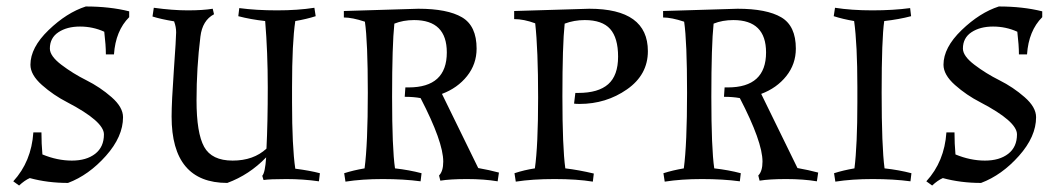

<svg xmlns="http://www.w3.org/2000/svg" viewBox="-20 -553 3281 593"><path d="M301 -138Q301 -178 188 -237Q145 -259 109.5 -290.5Q74 -322 74 -353Q74 -406 130 -460Q186 -514 245 -533Q319 -533 379 -518V-500Q337 -458 332 -385H307Q307 -413 302 -455Q267 -471 227 -471Q187 -471 160.5 -453.5Q134 -436 134 -403Q134 -380 169.5 -353Q205 -326 247 -305Q289 -284 324.5 -253Q360 -222 360 -191Q360 -131 307 -71.5Q254 -12 190 12Q127 12 72 -3Q56 4 39 20L21 7Q77 -54 83 -144H108Q108 -109 111 -76Q157 -57 202 -57Q247 -57 274 -78Q301 -99 301 -138Z M882 -284V-237Q882 -100 892 -32Q938 -26 968 -18L965 7Q916 0 864.5 0Q813 0 794 3L790 -10Q799 -20 802 -67Q750 -13 682 12Q510 12 510 -193Q510 -238 517 -337Q524 -436 524 -453Q524 -470 518 -486V-487Q476 -494 451 -502L455 -529Q513 -521 560 -521Q607 -521 637 -526L641 -509Q605 -490 599 -440Q587 -344 587 -243Q587 -142 610.5 -99.5Q634 -57 698.5 -57Q763 -57 803 -94Q807 -174 807 -283Q807 -392 799 -488Q754 -493 716 -503L719 -528Q771 -521 835.5 -521Q900 -521 951 -529L955 -503Q927 -494 892 -488Q882 -421 882 -284Z M1042 -519 1272 -526Q1362 -526 1407 -499.5Q1452 -473 1452 -403Q1452 -355 1422.5 -318Q1393 -281 1345 -263L1457 -34Q1491 -28 1521 -20L1517 7Q1475 0 1422.5 0Q1370 0 1340 5L1336 -11Q1349 -24 1349 -54Q1349 -115 1279 -250Q1258 -254 1230 -254L1232 -283H1242Q1360 -283 1360 -391Q1360 -491 1259 -491Q1225 -491 1198 -480Q1191 -414 1191 -254Q1191 -94 1200 -33Q1244 -28 1282 -18L1279 7Q1227 0 1162.5 0Q1098 0 1047 8L1043 -18Q1071 -27 1106 -33Q1116 -108 1116 -266.5Q1116 -425 1107 -486Q1068 -499 1042 -499Z M1568 -519 1800 -526Q1981 -526 1981 -395Q1981 -322 1916.5 -277Q1852 -232 1770 -232Q1758 -232 1753 -233L1757 -266H1766Q1828 -266 1858.5 -293Q1889 -320 1889 -378Q1889 -436 1864.5 -463.5Q1840 -491 1786 -491Q1753 -491 1724 -480Q1717 -414 1717 -256Q1717 -98 1726 -33Q1768 -28 1814 -17L1811 8Q1762 0 1693 0Q1624 0 1573 8L1569 -18Q1599 -28 1632 -33Q1642 -103 1642 -251.5Q1642 -400 1633 -481Q1598 -494 1568 -494Z M2028 -519 2258 -526Q2348 -526 2393 -499.5Q2438 -473 2438 -403Q2438 -355 2408.5 -318Q2379 -281 2331 -263L2443 -34Q2477 -28 2507 -20L2503 7Q2461 0 2408.5 0Q2356 0 2326 5L2322 -11Q2335 -24 2335 -54Q2335 -115 2265 -250Q2244 -254 2216 -254L2218 -283H2228Q2346 -283 2346 -391Q2346 -491 2245 -491Q2211 -491 2184 -480Q2177 -414 2177 -254Q2177 -94 2186 -33Q2230 -28 2268 -18L2265 7Q2213 0 2148.5 0Q2084 0 2033 8L2029 -18Q2057 -27 2092 -33Q2102 -108 2102 -266.5Q2102 -425 2093 -486Q2054 -499 2028 -499Z M2711 -488Q2703 -434 2703 -267Q2703 -100 2712 -33Q2757 -28 2795 -18L2792 7Q2740 0 2675.5 0Q2611 0 2560 8L2556 -18Q2584 -27 2619 -33Q2628 -105 2628 -237V-284Q2628 -416 2618 -488Q2583 -494 2555 -503L2559 -529Q2610 -521 2674.5 -521Q2739 -521 2791 -528L2794 -503Q2756 -493 2711 -488Z M3121 -138Q3121 -178 3008 -237Q2965 -259 2929.5 -290.5Q2894 -322 2894 -353Q2894 -406 2950 -460Q3006 -514 3065 -533Q3139 -533 3199 -518V-500Q3157 -458 3152 -385H3127Q3127 -413 3122 -455Q3087 -471 3047 -471Q3007 -471 2980.5 -453.5Q2954 -436 2954 -403Q2954 -380 2989.5 -353Q3025 -326 3067 -305Q3109 -284 3144.5 -253Q3180 -222 3180 -191Q3180 -131 3127 -71.5Q3074 -12 3010 12Q2947 12 2892 -3Q2876 4 2859 20L2841 7Q2897 -54 2903 -144H2928Q2928 -109 2931 -76Q2977 -57 3022 -57Q3067 -57 3094 -78Q3121 -99 3121 -138Z"/></svg>

Font: Almendra SC
Style: Regular
Weight: 400
Designer: Ana Sanfelippo
Foundry: Ana Sanfelippo
Version: Version 1.003